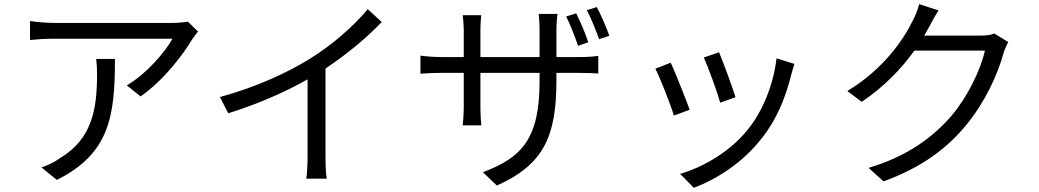

<svg xmlns="http://www.w3.org/2000/svg" viewBox="-20 -827 4990 922"><path d="M931 -676 882 -723C867 -720 831 -717 812 -717C752 -717 286 -717 238 -717C201 -717 159 -721 124 -726V-635C163 -639 201 -641 238 -641C285 -641 738 -641 808 -641C775 -579 681 -470 589 -417L655 -364C769 -443 864 -572 904 -640C911 -651 924 -666 931 -676ZM532 -544H442C445 -518 446 -496 446 -472C446 -305 424 -162 269 -68C241 -48 207 -32 179 -23L253 37C508 -90 532 -273 532 -544Z M1036 -361 1076 -283C1215 -326 1352 -386 1457 -446V-76C1457 -38 1454 12 1451 31H1549C1545 11 1543 -38 1543 -76V-498C1645 -566 1737 -642 1813 -721L1746 -783C1677 -700 1577 -613 1473 -548C1362 -478 1209 -408 1036 -361Z M2747 -763 2699 -748C2718 -710 2741 -650 2756 -607L2805 -624C2792 -665 2765 -727 2747 -763ZM2846 -793 2798 -778C2818 -741 2841 -683 2857 -639L2906 -655C2892 -696 2865 -757 2846 -793ZM1999 -560V-473C2010 -474 2055 -477 2099 -477H2207V-315C2207 -277 2203 -234 2202 -225H2291C2290 -234 2287 -278 2287 -315V-477H2571V-435C2571 -155 2481 -69 2299 0L2366 64C2594 -38 2652 -176 2652 -442V-477H2762C2806 -477 2842 -475 2853 -474V-559C2839 -556 2806 -553 2761 -553H2652V-678C2652 -718 2656 -750 2657 -760H2567C2568 -751 2571 -718 2571 -678V-553H2287V-682C2287 -716 2290 -745 2291 -754H2202C2205 -731 2207 -703 2207 -681V-553H2099C2057 -553 2008 -558 1999 -560Z M3433 -576 3360 -551C3380 -506 3427 -379 3438 -334L3512 -360C3499 -404 3450 -536 3433 -576ZM3795 -520 3709 -547C3694 -419 3642 -292 3571 -205C3489 -102 3362 -26 3246 8L3312 75C3424 32 3546 -45 3638 -163C3710 -253 3753 -360 3780 -470C3784 -483 3788 -499 3795 -520ZM3201 -526 3127 -497C3146 -462 3201 -324 3216 -272L3292 -300C3273 -352 3221 -483 3201 -526Z M4487 -777 4394 -807C4388 -781 4373 -745 4363 -728C4320 -638 4221 -493 4049 -390L4118 -338C4227 -411 4311 -500 4371 -584H4710C4689 -493 4628 -364 4550 -272C4459 -166 4334 -75 4151 -21L4223 44C4411 -25 4530 -117 4621 -228C4710 -336 4772 -471 4799 -572C4804 -588 4814 -611 4822 -625L4755 -666C4739 -659 4717 -656 4690 -656H4418L4442 -698C4452 -717 4470 -751 4487 -777Z"/></svg>

Font: Source Han Sans KR
Style: Regular
Weight: 400
Designer: Ryoko NISHIZUKA 西塚涼子 (kana, bopomofo & ideographs); Paul D. Hunt (Latin, Greek & Cyrillic); Sandoll Communications 산돌커뮤니
Foundry: Adobe
Version: Version 2.004;hotconv 1.0.118;makeotfexe 2.5.65603